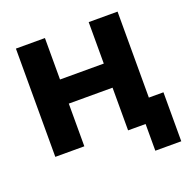

<svg xmlns="http://www.w3.org/2000/svg" viewBox="-150 -853 1170 1175"><g transform="rotate(-20 435.5 -265.5)"><path d="M664 174V0H551V-145H833V174ZM76 0V-705H265V-435H550V-705H738V0H550V-278H265V0Z"/></g></svg>

Font: Nunito Sans 9pt Black
Style: Regular
Weight: 900
Version: Version 3.101;gftools[0.9.27]